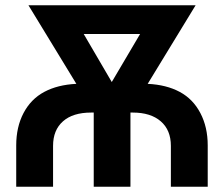

<svg xmlns="http://www.w3.org/2000/svg" viewBox="-20 -708 849 728"><path d="M474.6 -281.2V0H335.4V-281.2H325.7Q256.3 -281.2 218.8 -248Q181.2 -214.8 181.2 -154.8V0H41.5V-156.7Q41.5 -226.6 69.3 -279.5Q97.2 -332.5 147.9 -359.6Q198.7 -386.7 269.5 -390.1L87.9 -688H721.7L540 -390.1Q610.8 -386.7 661.4 -359.6Q711.9 -332.5 739.7 -279.3Q767.6 -226.1 767.6 -156.7V0H627.9V-154.8Q627.9 -214.8 589.6 -248Q551.3 -281.2 483.4 -281.2ZM403.8 -397 511.2 -579.1H297.4Z"/></svg>

Font: Arial
Style: Bold
Weight: 700
Designer: Steve Matteson
Foundry: Ascender Corporation
Version: Version 2.00.3